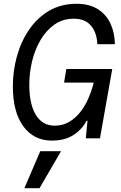

<svg xmlns="http://www.w3.org/2000/svg" viewBox="-20 -732 640 1016"><path d="M254 12Q159 12 103.5 -63.5Q48 -139 48 -275Q48 -356 69.5 -434Q91 -512 134 -575Q177 -638 240 -675Q303 -712 385 -712Q451 -712 496 -684.5Q541 -657 564 -608.5Q587 -560 588 -498H495Q493 -558 462 -595.5Q431 -633 371 -633Q312 -633 268 -602Q224 -571 194 -519.5Q164 -468 149.5 -406.5Q135 -345 135 -284Q135 -180 170 -123.5Q205 -67 269 -67Q313 -67 347 -87.5Q381 -108 406.5 -141Q432 -174 449 -214.5Q466 -255 476 -295H319L331 -367H574L509 0H434L443 -93H438Q414 -47 368.5 -17.5Q323 12 254 12ZM109 264 193 68H303L189 264Z"/></svg>

Font: DM Mono
Style: Italic
Weight: 400
Italic angle: -10°
Designer: Colophon Foundry
Foundry: Colophon Foundry
Version: Version 1.000; ttfautohint (v1.8.2.53-6de2)